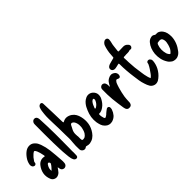

<svg xmlns="http://www.w3.org/2000/svg" viewBox="32 -1550 2369 2369"><g transform="rotate(-45 1216.5 -365.5)"><path d="M261 -77Q254 -72 250.5 -64.5Q247 -57 242 -52Q232 -37 220 -24.5Q208 -12 191 -5Q163 8 134.5 -3.5Q106 -15 95 -44Q73 -100 82.5 -151Q92 -202 128 -248Q148 -273 175.5 -283.5Q203 -294 236 -287Q238 -287 239.5 -286.5Q241 -286 243 -286Q247 -294 245 -300.5Q243 -307 242 -314Q238 -336 232.5 -356Q227 -376 219 -395Q207 -421 197.5 -423Q188 -425 167 -407Q134 -379 110 -340Q102 -330 102 -320Q102 -298 81 -292Q74 -290 64 -294Q54 -298 48 -305Q35 -325 39 -349Q43 -372 52 -392.5Q61 -413 74 -431Q88 -451 104 -467.5Q120 -484 140 -497Q172 -517 209.5 -514.5Q247 -512 276 -479Q289 -466 296.5 -450.5Q304 -435 311 -418Q322 -387 329.5 -355Q337 -323 341 -290Q346 -245 350 -201Q354 -157 357 -112Q360 -86 357 -59Q355 -29 332 -16.5Q309 -4 284 -20Q274 -27 270 -37Q266 -47 264 -58Q263 -63 263 -67.5Q263 -72 261 -77ZM176 -100Q192 -117 207 -133.5Q222 -150 233 -170Q236 -176 232.5 -184.5Q229 -193 222 -197Q215 -202 211.5 -198.5Q208 -195 203 -193Q202 -191 200 -189Q198 -187 197 -185Q184 -166 178 -145.5Q172 -125 176 -100Z M528 -95Q528 -81 529 -66Q530 -51 528 -35Q528 -31 528 -25.5Q528 -20 527 -14Q524 6 506 10Q486 11 474 -2Q467 -10 463.5 -20Q460 -30 456 -40Q452 -58 449.5 -76Q447 -94 446 -112Q440 -167 438.5 -222Q437 -277 435 -332Q434 -411 433.5 -489Q433 -567 434 -646Q434 -653 434.5 -659.5Q435 -666 437 -673Q442 -687 453 -696.5Q464 -706 479 -706Q510 -706 519 -673Q522 -664 522 -655Q526 -590 527.5 -525Q529 -460 530 -395Q530 -388 530 -362Q530 -336 530 -300.5Q530 -265 529.5 -226Q529 -187 529 -152.5Q529 -118 528 -95Z M704 -418Q706 -419 708.5 -420Q711 -421 713 -422Q745 -440 777.5 -436Q810 -432 839 -412Q866 -393 881 -366.5Q896 -340 903 -310Q918 -248 908.5 -189Q899 -130 861 -77Q841 -48 813.5 -29.5Q786 -11 750 -5Q738 -4 725.5 -5Q713 -6 702 -10Q697 -12 692 -12.5Q687 -13 681 -8Q667 4 650 2Q633 0 620 -12.5Q607 -25 606 -44Q604 -76 605 -107Q606 -138 609 -169Q613 -201 612.5 -231.5Q612 -262 611 -293Q611 -349 609.5 -403Q608 -457 606 -512Q605 -550 604.5 -587Q604 -624 608 -662Q610 -686 614 -710.5Q618 -735 627 -757Q634 -774 651 -781Q665 -788 677 -781Q689 -774 689 -758Q692 -677 694.5 -595.5Q697 -514 699 -433Q701 -429 700.5 -426Q700 -423 704 -418ZM705 -175H707V-127Q707 -107 713.5 -101.5Q720 -96 740 -100Q750 -101 758.5 -106.5Q767 -112 774 -119Q795 -140 804 -167Q811 -187 815 -207.5Q819 -228 818 -250Q818 -283 803 -313Q799 -321 794 -327Q789 -333 782 -337Q760 -351 747 -331Q731 -302 716.5 -271.5Q702 -241 704 -203Q705 -196 705 -189Q705 -182 705 -175Z M988 -179Q988 -226 1001.5 -269.5Q1015 -313 1037 -355Q1048 -375 1063 -393Q1078 -411 1097 -424Q1123 -442 1151 -445Q1181 -447 1205 -432Q1229 -417 1242 -391.5Q1255 -366 1250 -334Q1249 -325 1246 -315Q1243 -305 1238 -296Q1225 -271 1207.5 -248.5Q1190 -226 1165 -209Q1149 -198 1131.5 -190.5Q1114 -183 1094 -184Q1087 -184 1085.5 -182Q1084 -180 1084 -173Q1083 -157 1086 -141Q1089 -125 1094 -109Q1100 -96 1105 -94Q1110 -92 1123 -100Q1142 -110 1157 -127Q1166 -135 1175 -141.5Q1184 -148 1193 -155Q1197 -159 1205 -163Q1220 -168 1230.5 -160.5Q1241 -153 1241 -137Q1241 -130 1240 -123Q1239 -116 1237 -109Q1224 -71 1200 -43Q1176 -15 1135 -2Q1078 13 1036 -29Q1014 -51 1005 -78Q996 -105 991 -134Q990 -145 989.5 -156.5Q989 -168 988 -179ZM1175 -344Q1175 -351 1174 -356.5Q1173 -362 1168 -364Q1161 -368 1150 -359Q1146 -357 1143 -354Q1140 -351 1136 -347Q1123 -331 1114.5 -312Q1106 -293 1099 -274Q1094 -267 1100 -263Q1102 -261 1105.5 -261.5Q1109 -262 1111 -263Q1156 -288 1174 -337Q1175 -339 1175 -341.5Q1175 -344 1175 -344Z M1417 -326Q1424 -331 1426 -336.5Q1428 -342 1430 -346Q1439 -363 1451 -378.5Q1463 -394 1480 -404Q1503 -418 1525.5 -420.5Q1548 -423 1571 -409Q1588 -400 1596.5 -382Q1605 -364 1601 -346Q1598 -327 1585 -321Q1572 -315 1555 -325Q1546 -330 1540 -330Q1534 -330 1526 -322Q1522 -318 1518.5 -312Q1515 -306 1511 -301Q1504 -285 1499 -269.5Q1494 -254 1489 -238Q1480 -207 1472.5 -175.5Q1465 -144 1460 -112Q1458 -92 1456 -72Q1454 -52 1454 -32Q1454 -25 1453.5 -17Q1453 -9 1450 -1Q1440 29 1409 29Q1378 32 1364 4Q1360 -4 1358.5 -13Q1357 -22 1355 -29Q1348 -71 1343 -112.5Q1338 -154 1333 -196Q1329 -237 1328 -279.5Q1327 -322 1328 -365Q1328 -393 1349 -406Q1367 -417 1386 -409.5Q1405 -402 1411 -382Q1417 -366 1417 -350Q1416 -345 1416.5 -339Q1417 -333 1417 -326Z M1849 -44Q1872 -61 1885 -80Q1903 -105 1920.5 -131Q1938 -157 1951 -185Q1952 -189 1953 -191.5Q1954 -194 1954 -197Q1955 -218 1978 -223Q2001 -225 2012 -206Q2018 -199 2019.5 -191.5Q2021 -184 2021 -175Q2017 -122 1993 -73Q1963 -14 1913 25Q1902 34 1890.5 40.5Q1879 47 1865 50Q1840 56 1815 45.5Q1790 35 1775 13Q1766 -2 1759 -18.5Q1752 -35 1747 -52Q1734 -89 1728 -128Q1722 -167 1717 -206Q1709 -262 1704.5 -320Q1700 -378 1700 -436Q1700 -447 1698 -449Q1696 -451 1684 -449Q1671 -446 1657.5 -442.5Q1644 -439 1630 -437Q1613 -433 1594 -442Q1576 -453 1574 -472.5Q1572 -492 1586 -506Q1600 -518 1616 -523Q1634 -528 1651.5 -533Q1669 -538 1687 -542Q1699 -544 1701.5 -546.5Q1704 -549 1705 -562Q1706 -596 1710.5 -629.5Q1715 -663 1724 -697Q1728 -709 1731.5 -721.5Q1735 -734 1742 -745Q1748 -753 1754 -759.5Q1760 -766 1768 -770Q1787 -783 1810 -772Q1820 -765 1822.5 -755Q1825 -745 1823 -734Q1821 -712 1815 -690.5Q1809 -669 1807 -646Q1805 -627 1802.5 -608Q1800 -589 1798 -569Q1798 -560 1799.5 -558.5Q1801 -557 1811 -557Q1831 -557 1849 -558Q1867 -559 1886 -559Q1920 -559 1943 -533Q1949 -528 1952.5 -521.5Q1956 -515 1957 -508Q1959 -491 1946 -478.5Q1933 -466 1919 -472Q1917 -472 1914.5 -472.5Q1912 -473 1909 -472Q1887 -464 1864.5 -465Q1842 -466 1819 -463H1805Q1793 -463 1793 -451Q1795 -432 1795 -413.5Q1795 -395 1796 -376Q1798 -327 1803 -278Q1808 -229 1816 -181Q1819 -156 1823.5 -131.5Q1828 -107 1835 -82Q1837 -73 1841 -64Q1845 -55 1849 -44Z M2395 -221Q2390 -123 2323 -38Q2311 -22 2295 -10.5Q2279 1 2259 7Q2220 16 2184 -2Q2171 -10 2159 -21.5Q2147 -33 2139 -46Q2113 -87 2104 -130.5Q2095 -174 2098 -220Q2102 -261 2116 -298.5Q2130 -336 2157 -367Q2180 -392 2212 -398Q2227 -402 2239 -398.5Q2251 -395 2262 -386Q2265 -383 2269 -382.5Q2273 -382 2278 -382Q2305 -385 2326.5 -374Q2348 -363 2364 -341Q2382 -316 2388.5 -287.5Q2395 -259 2395 -221ZM2253 -296Q2242 -296 2230 -293Q2220 -293 2215 -288Q2210 -283 2206 -274Q2192 -237 2191.5 -200Q2191 -163 2202 -125Q2208 -109 2221 -92Q2228 -85 2231.5 -84.5Q2235 -84 2242 -91Q2251 -100 2259.5 -109.5Q2268 -119 2274 -130Q2279 -142 2284.5 -155Q2290 -168 2293 -181Q2298 -200 2301 -219.5Q2304 -239 2299 -259Q2294 -280 2284 -288Q2274 -296 2253 -296Z"/></g></svg>

Font: Delicious Handrawn
Style: Regular
Weight: 400
Designer: Agung Rohmat
Foundry: Agung Rohmat
Version: Version 1.002; ttfautohint (v1.8.4.7-5d5b);gftools[0.9.27]